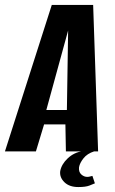

<svg xmlns="http://www.w3.org/2000/svg" viewBox="-51 -611 465 775"><path d="M-31 0 158 -591H325L345 0H215L213 -109H127L94 0ZM136 -167H219L224 -488ZM265 144Q229 144 209 124.5Q189 105 192 80Q197 52 222.5 28Q248 4 283 -1L329 0Q301 9 286 28Q271 47 268 64Q266 83 277 93Q288 103 301 103Q308 103 314 101Q320 99 322 99L332 129Q325 132 310 138Q295 144 265 144Z"/></svg>

Font: Alumni Sans Thin
Style: Bold Italic
Weight: 700
Italic angle: -8°
Version: Version 1.016